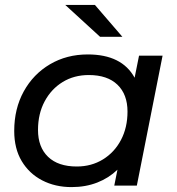

<svg xmlns="http://www.w3.org/2000/svg" viewBox="-20 -757 722 783"><path d="M272 6Q205 6 152 -21.5Q99 -49 68.5 -100Q38 -151 38 -223Q38 -314 77 -384.5Q116 -455 184 -495Q252 -535 338 -535Q477 -535 529 -440L547 -530H643L538 0H446L459 -65Q424 -31 376.5 -12.5Q329 6 272 6ZM293 -78Q353 -78 400 -107Q447 -136 473.5 -186.5Q500 -237 500 -302Q500 -372 459 -411.5Q418 -451 342 -451Q282 -451 235.5 -422.5Q189 -394 162 -343.5Q135 -293 135 -227Q135 -157 176 -117.5Q217 -78 293 -78ZM388 -607 246 -737H367L479 -607Z"/></svg>

Font: Montserrat Medium
Style: Italic
Weight: 500
Italic angle: -11.3°
Designer: Julieta Ulanovsky
Foundry: Julieta Ulanovsky
Version: Version 9.000; ttfautohint (v1.8.4.7-5d5b)